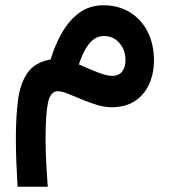

<svg xmlns="http://www.w3.org/2000/svg" viewBox="-20 -401 650 732"><path d="M172.9 -174.3Q190.4 -231.9 217.8 -278.8Q245.1 -325.7 283.9 -353.3Q322.8 -380.9 374 -380.9Q431.2 -380.9 474.6 -354.5Q518.1 -328.1 542.5 -280.8Q566.9 -233.4 566.9 -170.4Q566.9 -121.1 548.8 -80.6Q530.8 -40 494.9 -16.1Q459 7.8 405.3 7.8Q377.9 7.8 348.1 -1.5Q318.4 -10.7 290 -22.7Q261.7 -34.7 238.5 -43.9Q215.3 -53.2 200.7 -53.2Q171.4 -53.2 162.6 -7.8Q153.8 37.6 153.8 124Q153.8 182.1 156.7 230.7Q159.7 279.3 162.1 311H46.9Q43.9 261.2 42.2 215.6Q40.5 169.9 40.5 126Q40.5 44.9 48.6 -18.8Q56.6 -82.5 84.7 -123Q112.8 -163.6 172.9 -174.3ZM458.5 -171.4Q458.5 -209 435.8 -236.3Q413.1 -263.7 376 -263.7Q351.1 -263.7 332.8 -247.6Q314.5 -231.4 301.8 -206.5Q289.1 -181.6 280.8 -155.3Q321.3 -137.2 354.2 -124.5Q387.2 -111.8 406.7 -111.8Q434.1 -111.8 446.3 -129.2Q458.5 -146.5 458.5 -171.4Z"/></svg>

Font: Vazirmatn FD SemiBold
Style: Regular
Weight: 600
Designer: Saber Rastikerdar
Foundry: Saber Rastikerdar
Version: Version 33.001